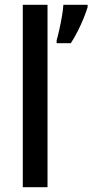

<svg xmlns="http://www.w3.org/2000/svg" viewBox="-20 -780 385 800"><path d="M178 0H75V-760H178ZM345 -750Q339 -730 328 -703Q317 -676 303 -648.5Q289 -621 275 -600H216V-612Q221 -629 227 -656Q233 -683 238 -711.5Q243 -740 244 -760H345Z"/></svg>

Font: Noto Sans Ethiopic SemiCondensed Medium
Style: Regular
Weight: 500
Width: 4
Designer: Monotype Design Team
Foundry: Monotype Imaging Inc.
Version: Version 2.102; ttfautohint (v1.8.4.7-5d5b)